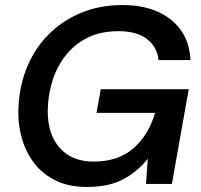

<svg xmlns="http://www.w3.org/2000/svg" viewBox="-20 -732 798 764"><path d="M326 12Q254 12 202 -13.5Q150 -39 117.5 -81Q85 -123 69 -175Q53 -227 53 -280Q53 -375 83.5 -454.5Q114 -534 170 -591.5Q226 -649 301.5 -680.5Q377 -712 467 -712Q588 -712 660.5 -653.5Q733 -595 738 -493H611Q605 -546 564.5 -577Q524 -608 452 -608Q377 -608 323.5 -579.5Q270 -551 236 -504.5Q202 -458 186 -401.5Q170 -345 170 -289Q170 -196 218.5 -142.5Q267 -89 353 -89Q450 -89 510.5 -141.5Q571 -194 597 -283H364L381 -377H731L664 0H561L568 -100Q524 -46 467 -17Q410 12 326 12Z"/></svg>

Font: Rethink Sans SemiBold
Style: Italic
Weight: 600
Italic angle: -10°
Designer: The Rethink Sans project authors (Hans Thiessen). DM Sans designed by Colophon Foundry.
Foundry: Rethink Communications LLC
Version: Version 1.001